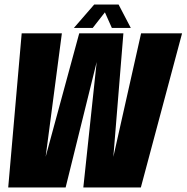

<svg xmlns="http://www.w3.org/2000/svg" viewBox="-20 -821 818 841"><path d="M16 0 75 -675H251L180 -134.5L327 -675H520.5L476.5 -134L598 -675H777.5L597 0H345L403.5 -549.5L267.5 0ZM303.5 -698.5 392.5 -801H499.5L553 -698.5H470L439.5 -767L386 -698.5Z"/></svg>

Font: Anybody Condensed ExtraBold
Style: Italic
Weight: 800
Width: 3
Italic angle: -10°
Designer: Tyler Finck
Foundry: Etcetera Type Company
Version: Version 1.010; ttfautohint (v1.8.3) -l 8 -r 50 -G 200 -x 14 